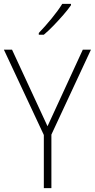

<svg xmlns="http://www.w3.org/2000/svg" viewBox="-20 -970 489 990"><path d="M225 -319 407 -714H449L245 -276V0H206V-274L0 -714H42ZM346 -943Q330 -920 306 -892.5Q282 -865 256 -838Q230 -811 206 -791H180V-800Q212 -833 246 -874.5Q280 -916 301 -950H346Z"/></svg>

Font: Noto Sans Kannada SemiCondensed ExtraLight
Style: Regular
Weight: 200
Width: 4
Designer: Jelle Bosma - Monotype Design Team
Foundry: Monotype Imaging Inc.
Version: Version 2.005; ttfautohint (v1.8.4.7-5d5b)